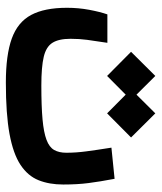

<svg xmlns="http://www.w3.org/2000/svg" viewBox="30 -554 527 626"><g transform="rotate(90 293.0 -240.5)"><path d="M248.5 3.4Q158.7 3.4 105.2 -15.9Q51.8 -35.2 28.3 -78.9Q4.9 -122.6 4.9 -195.8Q4.9 -233.4 11.5 -268.6Q18.1 -303.7 26.4 -327.6H119.1Q112.8 -286.6 109.4 -261.5Q106 -236.3 106 -207.5Q106 -169.4 118.9 -148.7Q131.8 -127.9 164.8 -120.1Q197.8 -112.3 258.3 -112.3Q326.2 -112.3 368.9 -116.2Q411.6 -120.1 435.5 -129.2Q459.5 -138.2 468.5 -154.1Q477.5 -169.9 477.5 -193.8Q477.5 -225.1 473.1 -258.1Q468.8 -291 460.9 -340.8L562.5 -351.1Q571.8 -302.2 576.4 -265.9Q581.1 -229.5 581.1 -183.6Q581.1 -138.2 567.1 -103.3Q553.2 -68.4 517.1 -44.4Q481 -20.5 416 -8.5Q351.1 3.4 248.5 3.4ZM349.1 -326.7 270.5 -404.8 349.1 -483.9 427.7 -404.8ZM227.1 -326.7 148.4 -404.8 227.1 -483.9 305.7 -404.8Z"/></g></svg>

Font: Cascadia Mono Medium
Style: Regular
Weight: 500
Monospace: yes
Designer: Aaron Bell
Foundry: Saja Typeworks
Version: Version 2407.024